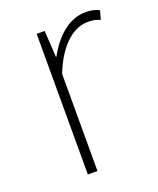

<svg xmlns="http://www.w3.org/2000/svg" viewBox="-108 -608 558 676"><g transform="rotate(-20 171.5 -270.0)"><path d="M105 0H141V-364C182 -468 240 -505 287 -505C308 -505 317 -503 334 -496L343 -529C325 -538 310 -540 292 -540C229 -540 178 -492 143 -428H141L135 -527H105Z"/></g></svg>

Font: Harano Aji Gothic CN ExtraLight
Style: Regular
Weight: 250
Foundry: Masamichi Hosoda
Version: HaranoAjiGothicCN-ExtraLight version 20230610;ttx 4.39.4